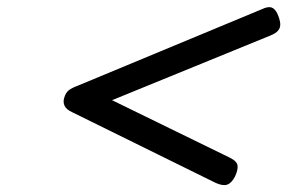

<svg xmlns="http://www.w3.org/2000/svg" viewBox="-20 -725 823 550"><path d="M598 -201 188 -403Q170 -411 165 -422Q160 -433 164 -445Q168 -459 176.5 -466Q185 -473 204 -480L731 -699Q748 -707 758 -703.5Q768 -700 775 -685Q786 -660 781.5 -646Q777 -632 754 -623L301 -438L639 -273Q659 -263 660.5 -250.5Q662 -238 653 -219Q643 -200 630.5 -196Q618 -192 598 -201Z"/></svg>

Font: Playwrite IN
Style: Regular
Weight: 400
Designer: Veronika Burian, José Scaglione
Foundry: TypeTogether
Version: Version 1.002